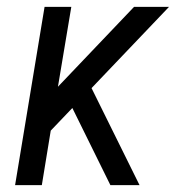

<svg xmlns="http://www.w3.org/2000/svg" viewBox="-20 -540 540 560"><path d="M24 0 110 -520H188L149 -287L371 -520H473L247 -283L387 0H302L191 -225L128 -159L102 0Z"/></svg>

Font: Iosevka Custom
Style: Italic
Weight: 400
Italic angle: -9°
Monospace: yes
Designer: Belleve Invis
Foundry: Belleve Invis
Version: Version 30.3.3; ttfautohint (v1.8.3)